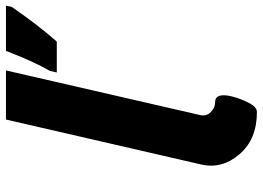

<svg xmlns="http://www.w3.org/2000/svg" viewBox="-142 -658 904 661"><g transform="rotate(-90 310.5 -328.0)"><path d="M255 104Q161 104 109.5 44Q58 -16 74 -87L229 -760H398L244 -90Q240 -69 255 -54.5Q270 -40 288 -40Q322 -40 309 16Q301 48 286.5 76Q272 104 255 104ZM396 -607V-608Q428 -663 463 -754L465 -760H621L617 -741L616 -739Q556 -652 500 -588L497 -585H391Z"/></g></svg>

Font: Passageway
Style: BdIt
Weight: 700
Foundry: Ascender Corporation
Version: Version 1.11